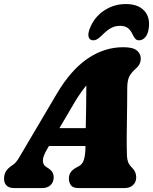

<svg xmlns="http://www.w3.org/2000/svg" viewBox="-44 -954 776 974"><path d="M196 -199Q173.5 -161.5 173.5 -140.2Q173.5 -119 188 -109L202.5 -99.5Q217 -89.5 222.8 -78.2Q228.5 -67 228.5 -56Q228.5 -30 212.5 -15Q196.5 0 170.5 0H27.5Q2 0 -10.8 -12.8Q-23.5 -25.5 -23.5 -47.5Q-23.5 -67 -14.8 -83.5Q-6 -100 24.5 -120Q38.5 -129.5 55 -158Q71.5 -186.5 90 -217.5L244.5 -479Q315.5 -599 400.5 -656.8Q485.5 -714.5 581 -714.5Q630.5 -714.5 650.2 -698Q670 -681.5 670 -658Q670 -642.5 664.2 -630Q658.5 -617.5 644.5 -605.5Q625 -589 613.2 -568.5Q601.5 -548 601.5 -506.5Q601.5 -471.5 601 -427.8Q600.5 -384 599.8 -340Q599 -296 598.8 -260.2Q598.5 -224.5 599 -205.5Q599.5 -179.5 600.2 -162Q601 -144.5 606.2 -131Q611.5 -117.5 626.5 -102.5Q647 -82.5 647 -54Q647 -30.5 631 -15.2Q615 0 587.5 0H354Q326 0 315.8 -14.2Q305.5 -28.5 305.5 -48Q305.5 -69.5 316.8 -83.2Q328 -97 350.5 -108L356 -111Q374.5 -120.5 381.8 -144.5Q389 -168.5 389.5 -204.5Q389.5 -209 389.5 -213.5H204.5ZM329.5 -426.5 257.5 -304H391Q392 -354 393 -410Q394 -466 394 -520.5Q380.5 -504.5 364.5 -481.8Q348.5 -459 329.5 -426.5ZM565 -823Q539.5 -823 518.8 -811.5Q498 -800 476 -777.5Q462.5 -764 451.5 -756.8Q440.5 -749.5 429.5 -749.5Q411.5 -749.5 406.2 -764.5Q401 -779.5 409.5 -804Q431 -864 481.5 -898.8Q532 -933.5 594.5 -933.5Q657 -933.5 688.5 -898.8Q720 -864 709.5 -804Q705.5 -779.5 692.2 -764.5Q679 -749.5 661 -749.5Q650 -749.5 643 -756.8Q636 -764 629.5 -777.5Q619.5 -800 604.8 -811.5Q590 -823 565 -823Z"/></svg>

Font: Fraunces 72pt SuperSoft Black
Style: Italic
Weight: 900
Italic angle: -16°
Version: Version 1.000;[b76b70a41]